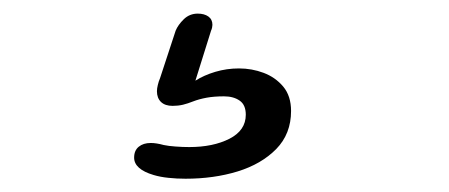

<svg xmlns="http://www.w3.org/2000/svg" viewBox="-20 -45 659 282"><path d="M252.5 217.5Q239.5 217.5 227.5 216.2Q215.5 215 205.5 212Q177 203.5 177 186.5Q177 176 183.8 170.5Q190.5 165 201.5 165Q209.5 165 220.5 168Q227.5 169.5 237.8 170.2Q248 171 258 171Q293 171 317 158.8Q341 146.5 341 123.5Q341 109 332 102.8Q323 96.5 309 96.5Q294.5 96.5 283.5 98.5Q272.5 100.5 263.5 104Q256 107 248.8 108.8Q241.5 110.5 233.5 110.5Q222.5 110.5 216.5 104.8Q210.5 99 210.5 89Q210.5 85 211.8 79.8Q213 74.5 215 70L238 0Q241.5 -8.5 250 -16.8Q258.5 -25 270.5 -25Q280 -25 286 -20.8Q292 -16.5 292 -8.5Q292 -7 291.5 -4.5Q291 -2 290 0L267 73.5Q279.5 65.5 296.2 60.5Q313 55.5 331 55.5Q350 55.5 367.2 62Q384.5 68.5 396 82.2Q407.5 96 407.5 118Q407.5 151.5 385.8 173.8Q364 196 329 206.8Q294 217.5 252.5 217.5Z"/></svg>

Font: Sono ExtraLight Monospace
Style: Regular
Weight: 400
Version: Version 2.112